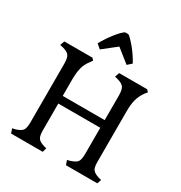

<svg xmlns="http://www.w3.org/2000/svg" viewBox="-201 -1028 1107 1173"><g transform="rotate(30 352.5 -442.0)"><path d="M229 -742Q257 -792 289.5 -832.5Q322 -873 341 -884H364Q381 -874 415.5 -832.5Q450 -791 477 -742L448 -716L354 -791L259 -716ZM36 -31 58 -36Q93 -47 104 -62.5Q115 -78 115 -120V-530Q115 -572 103.5 -588.5Q92 -605 58 -614L36 -619L47 -650H246L258 -636L246 -619Q223 -590 214 -556.5Q205 -523 205 -469V-357H501V-530Q501 -571 489 -588Q477 -605 442 -614L423 -619L434 -650H631L645 -636L631 -619Q609 -589 599.5 -555.5Q590 -522 590 -469V-114Q590 -75 601.5 -59.5Q613 -44 646 -34L665 -29L655 0H434L423 -31L442 -36Q478 -47 489.5 -62.5Q501 -78 501 -120V-303H205V-114Q205 -75 216 -59.5Q227 -44 260 -34L278 -29L270 0H47Z"/></g></svg>

Font: Kurale
Style: Regular
Weight: 400
Designer: Eduardo Rodriguez Tunni
Foundry: Eduardo Rodriguez Tunni
Version: Version 2.000